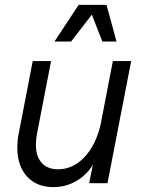

<svg xmlns="http://www.w3.org/2000/svg" viewBox="-20 -750 584 786"><path d="M51 -145Q51 -176 56 -200L114 -500H189L131 -200Q127 -180 127 -157Q127 -110 150.5 -83.5Q174 -57 218 -57Q279 -57 326 -107Q373 -157 392 -241L442 -500H517L420 0H345L360 -75Q334 -33 291.5 -8.5Q249 16 199 16Q130 16 90.5 -27.5Q51 -71 51 -145ZM416 -730 457 -580H399L356 -690L271 -580H203L302 -730Z"/></svg>

Font: MedMera Sans
Style: Italic
Weight: 400
Italic angle: -11°
Designer: Kasper Nordkvist
Foundry: UNCUT.wtf
Version: Version 1.300